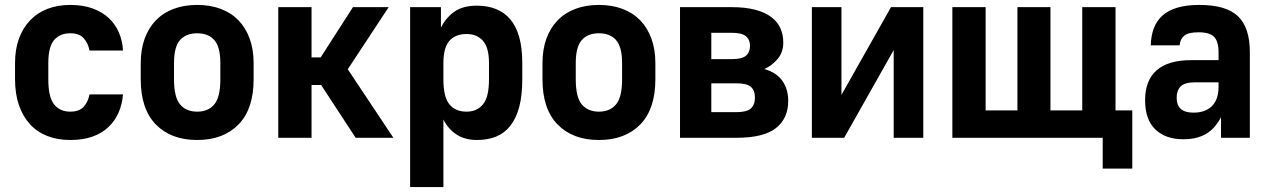

<svg xmlns="http://www.w3.org/2000/svg" viewBox="-20 -559 5145 779"><path d="M265 9Q316 9 354.5 -4.5Q393 -18 419.5 -43Q446 -68 461 -102Q476 -136 479 -176H343Q338 -147 320 -126.5Q302 -106 265 -106Q223 -106 199.5 -135.5Q176 -165 176 -237V-303Q176 -369 199.5 -396.5Q223 -424 265 -424Q302 -424 320 -403.5Q338 -383 343 -354H479Q477 -393 462.5 -427Q448 -461 421 -486Q394 -511 355 -525Q316 -539 265 -539Q214 -539 172.5 -523Q131 -507 102 -476.5Q73 -446 57 -402.5Q41 -359 41 -303V-237Q41 -178 57 -132Q73 -86 102 -54.5Q131 -23 172.5 -7Q214 9 265 9Z M780 9Q674 9 612.5 -53.8Q551 -116.6 551 -237V-303Q551 -358.6 567 -402.4Q583.1 -446.2 612.5 -476.6Q642 -507 684.5 -523Q727 -539 780 -539Q833.1 -539 875.5 -523Q918 -507 947.5 -476.6Q976.9 -446.2 993 -402.4Q1009 -358.6 1009 -303V-237Q1009 -116.6 947.5 -53.8Q886 9 780 9ZM780 -106Q825 -106 849.5 -135.5Q874 -165 874 -237V-303Q874 -369 849.5 -396.5Q825 -424 780 -424Q735 -424 710.5 -396.5Q686 -369 686 -303V-237Q686 -165 710.5 -135.5Q735 -106 780 -106Z M1109 -530H1244V-326H1281L1412 -530H1557L1391 -278L1576 0H1423L1283 -214H1244V0H1109Z M1644 -530H1769V-447Q1789 -487 1823.5 -511.5Q1858 -536 1915 -536Q1958 -536 1992 -522.5Q2026 -509 2050 -481Q2074 -453 2086.5 -409Q2099 -365 2099 -303V-237Q2099 -171 2086.5 -124.5Q2074 -78 2050 -48Q2026 -18 1992 -4.5Q1958 9 1915 9Q1866 9 1832 -13.5Q1798 -36 1779 -74V200H1644ZM1873 -106Q1915 -106 1939.5 -135.5Q1964 -165 1964 -237V-303Q1964 -366 1939.5 -393.5Q1915 -421 1873 -421Q1828 -421 1803.5 -393.5Q1779 -366 1779 -303V-237Q1779 -165 1803.5 -135.5Q1828 -106 1873 -106Z M2410 9Q2304 9 2242.5 -53.8Q2181 -116.6 2181 -237V-303Q2181 -358.6 2197 -402.4Q2213.1 -446.2 2242.5 -476.6Q2272 -507 2314.5 -523Q2357 -539 2410 -539Q2463.1 -539 2505.5 -523Q2548 -507 2577.5 -476.6Q2606.9 -446.2 2623 -402.4Q2639 -358.6 2639 -303V-237Q2639 -116.6 2577.5 -53.8Q2516 9 2410 9ZM2410 -106Q2455 -106 2479.5 -135.5Q2504 -165 2504 -237V-303Q2504 -369 2479.5 -396.5Q2455 -424 2410 -424Q2365 -424 2340.5 -396.5Q2316 -369 2316 -303V-237Q2316 -165 2340.5 -135.5Q2365 -106 2410 -106Z M2739 -530H2948Q3004 -530 3044 -519.5Q3084 -509 3109.5 -489.5Q3135 -470 3146.5 -444Q3158 -418 3158 -386Q3158 -346 3134 -318.5Q3110 -291 3081 -279Q3130 -265 3154 -231.5Q3178 -198 3178 -149Q3178 -79 3128.5 -39.5Q3079 0 2968 0H2739ZM2968 -104Q3010 -104 3026.5 -119Q3043 -134 3043 -163Q3043 -192 3026.5 -206.5Q3010 -221 2968 -221H2866V-104ZM2948 -319Q2990 -319 3006.5 -333Q3023 -347 3023 -373Q3023 -398 3006.5 -412Q2990 -426 2948 -426H2866V-319Z M3274 -530H3394V-174L3595 -530H3726V0H3606V-356L3405 0H3274Z M4454 0H3844V-530H3979V-111H4108V-530H4242V-111H4371V-530H4506V-111H4574V125H4454Z M4781 6Q4709 6 4667.5 -34Q4626 -74 4626 -152Q4626 -233 4673 -274Q4720 -315 4814 -315H4924V-346Q4924 -391 4906 -409.5Q4888 -428 4843 -428Q4801 -428 4784.5 -414Q4768 -400 4766 -375H4649Q4650 -414 4661.5 -444.5Q4673 -475 4696.5 -496Q4720 -517 4757 -528Q4794 -539 4846 -539Q4955 -539 5003 -493Q5051 -447 5051 -347V0H4934V-83Q4924 -65 4911 -48.5Q4898 -32 4880 -20Q4862 -8 4838 -1Q4814 6 4781 6ZM4822 -102Q4871 -102 4897.5 -129Q4924 -156 4924 -207V-225H4829Q4787 -225 4770.5 -208.5Q4754 -192 4754 -163Q4754 -132 4771 -117Q4788 -102 4822 -102Z"/></svg>

Font: Golos UI VF
Style: Regular
Weight: 400
Designer: A.Korolkova, Vitaly Kuzmin
Foundry: ParaType Ltd
Version: Version 2.000